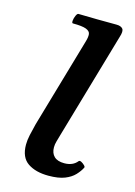

<svg xmlns="http://www.w3.org/2000/svg" viewBox="-107 -726 562 797"><g transform="rotate(15 174.5 -327.5)"><path d="M182 13Q127 13 93 -10Q59 -33 59 -88Q59 -107 64 -130Q69 -153 76 -180L188 -566Q194 -586 192.5 -598.5Q191 -611 174 -617.5Q157 -624 117 -624Q112 -624 113 -635Q114 -646 119 -657Q124 -668 129 -668Q166 -667 210 -666.5Q254 -666 293 -666Q312 -666 320 -656.5Q328 -647 319 -620L187 -165Q182 -147 178 -133.5Q174 -120 174 -107Q174 -82 188.5 -68Q203 -54 232 -54Q269 -54 288 -78Q292 -82 299.5 -78Q307 -74 313.5 -67.5Q320 -61 317 -57Q309 -41 293.5 -24.5Q278 -8 251.5 2.5Q225 13 182 13Z"/></g></svg>

Font: Junicode SmExp
Style: Bold Italic
Weight: 700
Width: 6
Italic angle: -11°
Designer: Peter S. Baker
Version: Version 2.205; ttfautohint (v1.8.4)